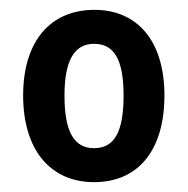

<svg xmlns="http://www.w3.org/2000/svg" viewBox="-20 -742 382 390"><path d="M314 -548C314 -660 258 -722 172 -722C82 -722 27 -658 27 -548C27 -438 82 -372 171 -372C261 -372 314 -437 314 -548ZM111 -548C111 -619 131 -653 171 -653C213 -653 231 -619 231 -548C231 -475 213 -441 171 -441C130 -441 111 -475 111 -548Z"/></svg>

Font: Noto Sans Khmer Condensed SemiBold
Style: Regular
Weight: 600
Width: 3
Designer: Danh Hong and the Monotype Design Team
Foundry: Monotype Imaging Inc.
Version: Version 2.004